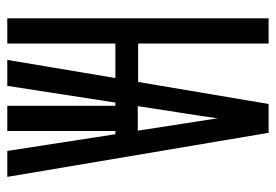

<svg xmlns="http://www.w3.org/2000/svg" viewBox="-138 -638 775 540"><g transform="rotate(90 250.0 -367.5)"><path d="M31 0V-735H102V-368H210L272 -735H353L477 0H404L357 -304H348V0H277V-304H268L221 0H148L199 -304H102V0ZM347 -367 328 -490Q324 -516 320 -541.5Q316 -567 312 -592Q309 -567 305 -541.5Q301 -516 297 -490L278 -367Z"/></g></svg>

Font: Iosevka Term Medium
Style: Regular
Weight: 500
Monospace: yes
Designer: Belleve Invis
Foundry: Belleve Invis
Version: Version 26.3.1